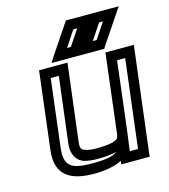

<svg xmlns="http://www.w3.org/2000/svg" viewBox="-110 -792 803 914"><g transform="rotate(-15 291.0 -335.0)"><path d="M242 35C297 35 345 26 379 8L377 25H402H492H517L520 0L579 -484L582 -509H557H467H442L439 -484L395 -119C392 -101 389 -96 376 -91C360 -83 330 -79 282 -79C260 -79 245 -81 233 -85C209 -92 205 -99 209 -134L252 -484L255 -509H230H140H115L112 -484L69 -129C54 -10 120 35 242 35ZM445 -119 453 -184 486 -459H526L473 -25H433L437 -59L445 -119ZM248 -15C140 -15 108 -37 119 -129L159 -459H199L159 -134C154 -86 171 -49 213 -36C229 -32 251 -29 276 -29C313 -29 345 -32 369 -38C348 -22 311 -15 248 -15ZM290 -577H271L323 -655H342L290 -577ZM449 -540 535 -668 560 -705H518H442H433H427H391H315H300L291 -692L205 -564L181 -527H223H299H308H314H350H426H441L449 -540ZM417 -577H398L450 -655H469L417 -577Z"/></g></svg>

Font: Gamestation Text Outline
Style: Italic
Weight: 400
Designer: Jonas Hecksher
Foundry: Jonas Hecksher, Playtypeª, e-types AS
Version: Version 1.003